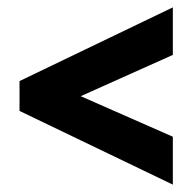

<svg xmlns="http://www.w3.org/2000/svg" viewBox="-20 -620 522 521"><path d="M449 -119 33 -319V-400L449 -600V-471L199 -359L449 -249Z"/></svg>

Font: Noto Sans Sinhala ExtraCondensed ExtraBold
Style: Regular
Weight: 800
Width: 2
Designer: Jelle Bosma - Monotype Design Team
Foundry: Monotype Imaging Inc.
Version: Version 2.006; ttfautohint (v1.8.4.7-5d5b)